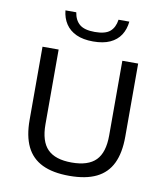

<svg xmlns="http://www.w3.org/2000/svg" viewBox="-88 -863 817 944"><g transform="rotate(10 321.0 -391.0)"><path d="M321.5 7.5Q239 7.5 186 -18.2Q133 -44 107.5 -96.5Q82 -149 82 -229.5V-595H162.5V-222Q162.5 -137 201 -98Q239.5 -59 321.5 -59Q404 -59 442.2 -98Q480.5 -137 480.5 -222V-595H559.5V-229.5Q559.5 -149 534.2 -96.5Q509 -44 456.2 -18.2Q403.5 7.5 321.5 7.5ZM322 -663.5Q272 -663.5 237.8 -679.2Q203.5 -695 184.8 -723.5Q166 -752 162 -790.5H216Q222 -751.5 246.2 -731.2Q270.5 -711 322 -711Q374.5 -711 398 -731.2Q421.5 -751.5 427 -790.5H481Q477 -751.5 458.5 -723Q440 -694.5 406.2 -679Q372.5 -663.5 322 -663.5Z"/></g></svg>

Font: Encode Sans SC Condensed Thin
Style: Regular
Weight: 400
Version: Version 3.002